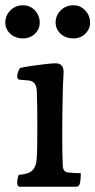

<svg xmlns="http://www.w3.org/2000/svg" viewBox="-35 -785 360 725"><path d="M40 -80Q30 -80 30 -94Q30 -111 36 -125Q72 -127 86.5 -141Q101 -155 103 -180Q105 -197 105.5 -232Q106 -267 106 -306Q106 -345 105.5 -382.5Q105 -420 104 -442Q102 -478 74 -481L40 -484Q30 -484 30 -497Q30 -510 40 -528Q55 -532 82.5 -536Q110 -540 136.5 -543Q163 -546 175 -546Q208 -546 205 -506Q203 -477 202 -437.5Q201 -398 200.5 -354.5Q200 -311 200 -270Q200 -240 200.5 -212Q201 -184 202 -159Q203 -146 208 -140.5Q213 -135 219 -134Q228 -133 242.5 -132Q257 -131 270 -131Q270 -104 266 -90Q263 -80 252 -80ZM52 -640Q23 -640 4 -657.5Q-15 -675 -15 -700Q-15 -726 4 -745.5Q23 -765 52 -765Q79 -765 97 -745.5Q115 -726 115 -700Q115 -675 97 -657.5Q79 -640 52 -640ZM242 -640Q213 -640 194 -657.5Q175 -675 175 -700Q175 -726 194 -745.5Q213 -765 242 -765Q269 -765 287 -745.5Q305 -726 305 -700Q305 -675 287 -657.5Q269 -640 242 -640Z"/></svg>

Font: Gowun Batang
Style: Bold
Weight: 700
Designer: Yanghee Ryu
Foundry: Yanghee Ryu
Version: Version 2.000